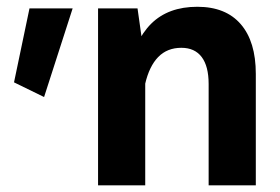

<svg xmlns="http://www.w3.org/2000/svg" viewBox="-20 -558 843 578"><path d="M68.8 -532.8 22.2 -310.1 112.7 -265.9 198.7 -532.8ZM417.2 0V-368.7L394 -532.8H275.2V0ZM750.1 -335.5Q750.1 -432.8 704.8 -485.2Q659.6 -537.6 574 -537.6Q486.7 -537.6 435.2 -486.7Q383.7 -435.8 361 -328L416.9 -305.1Q429.2 -358.4 456.2 -386.3Q483.3 -414.1 526 -414.1Q566.3 -414.1 587.2 -386.3Q608.1 -358.5 608.1 -305.2V0H750.1Z"/></svg>

Font: Estedad VF
Style: Regular
Weight: 100
Designer: Amin Abedi
Version: Version 7.3